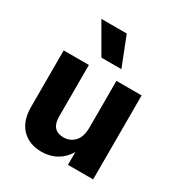

<svg xmlns="http://www.w3.org/2000/svg" viewBox="-176 -859 927 990"><g transform="rotate(30 287.5 -364.0)"><path d="M291 -738 359 -565H240L140 -738ZM367 -500H517V0H367V-76Q342 -34 303 -12Q264 10 214 10Q140 10 96.5 -35.5Q53 -81 53 -163V-500H203V-193Q203 -111 276 -111Q315 -111 341 -139Q367 -167 367 -224Z"/></g></svg>

Font: CBA Beacon Sans Extra Bold
Style: Regular
Weight: 800
Designer: Wei Huang
Foundry: Wei Huang
Version: Version 1.002